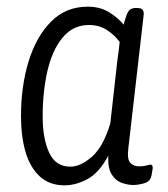

<svg xmlns="http://www.w3.org/2000/svg" viewBox="-20 -549 505 576"><path d="M174 7Q128 7 99 -20Q70 -47 56.5 -93.5Q43 -140 43 -201Q43 -291 66 -365.5Q89 -440 133.5 -484.5Q178 -529 243 -529Q281 -529 308.5 -511.5Q336 -494 351 -475Q359 -506 365.5 -515.5Q372 -525 387 -525H391Q404 -525 408 -519.5Q412 -514 411 -504L365 -104Q361 -72 370.5 -61Q380 -50 397 -50Q411 -50 419 -52.5Q427 -55 432 -55Q439 -55 438 -43Q437 -35 435 -25Q433 -15 430 -11Q426 -3 410 1.5Q394 6 379 6Q365 6 346.5 0Q328 -6 315.5 -25Q303 -44 305 -82Q277 -30 242 -11.5Q207 7 174 7ZM191 -49Q222 -49 256 -79Q290 -109 311 -179L332 -367Q334 -380 336 -395.5Q338 -411 339 -423Q325 -443 301.5 -458.5Q278 -474 247 -474Q199 -474 168 -436.5Q137 -399 122.5 -337Q108 -275 108 -200Q108 -133 127.5 -91Q147 -49 191 -49Z"/></svg>

Font: Asap Condensed Condensed Light
Style: Italic
Weight: 300
Width: 3
Italic angle: -6°
Designer: Pablo Cosgaya
Foundry: Omnibus-Type
Version: Version 3.001; ttfautohint (v1.8.4.7-5d5b)